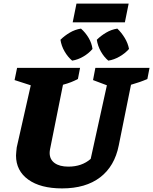

<svg xmlns="http://www.w3.org/2000/svg" viewBox="-20 -1034 851 1067"><path d="M325 13Q205 13 137 -36Q69 -85 69 -170Q69 -180 70.5 -191Q72 -202 73 -215L151 -560L61 -589L75 -657H425L413 -595Q394 -585 375 -577.5Q356 -570 330 -563L258 -204Q257 -198 256.5 -193.5Q256 -189 256 -184Q256 -148 283.5 -128Q311 -108 360 -108Q435 -108 484 -151L574 -560L497 -589L510 -657H811L799 -595Q761 -578 708 -563L640 -226Q617 -110 536.5 -48.5Q456 13 325 13ZM384 -910 405 -1014H695L674 -910ZM381 -697Q357 -717 339 -748Q321 -779 316 -813Q338 -835 367.5 -852.5Q397 -870 430 -875Q455 -853 472.5 -823.5Q490 -794 494 -762Q474 -738 443.5 -720Q413 -702 381 -697ZM582 -697Q558 -717 540.5 -748Q523 -779 518 -813Q540 -835 569.5 -852.5Q599 -870 632 -875Q655 -853 673 -823.5Q691 -794 697 -762Q676 -738 645 -720Q614 -702 582 -697Z"/></svg>

Font: Piazzolla ExtraBold
Style: Italic
Weight: 800
Italic angle: -11.3°
Designer: Juan Pablo del Peral
Foundry: Huerta Tipografica
Version: Version 1.330